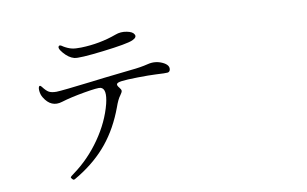

<svg xmlns="http://www.w3.org/2000/svg" viewBox="-76 -851 1651 1032"><g transform="rotate(-10 750.0 -335.0)"><path d="M272.5 21.5Q276.4 19.5 279.3 17.6Q377 -43 440.9 -122.1Q504.9 -201.2 544.9 -309.6Q559.6 -351.6 574.2 -370.1Q585 -384.8 585.4 -392.1Q585.9 -399.4 576.2 -411.1Q563.5 -425.8 567.4 -433.1Q571.3 -440.4 592.8 -443.4Q621.1 -447.3 682.6 -448.2Q744.1 -449.2 782.2 -447.3Q835 -444.3 845.7 -445.8Q856.4 -447.3 859.4 -458Q866.2 -484.4 828.1 -502Q790 -519.5 749 -509.3Q708 -499 655.3 -494.1Q612.3 -489.3 505.9 -477.5Q461.9 -471.7 434.6 -468.8Q272.5 -449.2 240.2 -448.2Q213.9 -448.2 199.7 -455.6Q185.5 -462.9 167 -487.3Q157.2 -500 152.3 -492.2Q147.5 -484.4 149.4 -466.8Q151.4 -447.3 161.1 -431.6Q198.2 -370.1 259.8 -389.6Q310.5 -405.3 386.7 -418.5Q462.9 -431.6 476.6 -427.7Q510.7 -418 491.2 -337.9Q466.8 -242.2 403.8 -151.9Q340.8 -61.5 254.9 1Q237.3 13.7 235.8 17.1Q234.4 20.5 241.2 28.3Q247.1 34.2 250.5 33.7Q253.9 33.2 272.5 21.5ZM688.5 -649.4Q716.8 -662.1 707 -678.7Q699.2 -694.3 668 -700.2Q634.8 -707 604.5 -695.3Q513.7 -662.1 412.1 -659.2Q379.9 -658.2 359.9 -663.1Q339.8 -668 315.4 -682.6L314.5 -683.6Q301.8 -692.4 296.9 -689.5Q282.2 -680.7 309.1 -649.4Q335.9 -618.2 365.2 -610.4Q390.6 -603.5 524.4 -619.6Q658.2 -635.7 688.5 -649.4Z"/></g></svg>

Font: Bpmf GenWan Min R
Style: R
Weight: 400
Foundry: But Ko
Version: Version 1.320